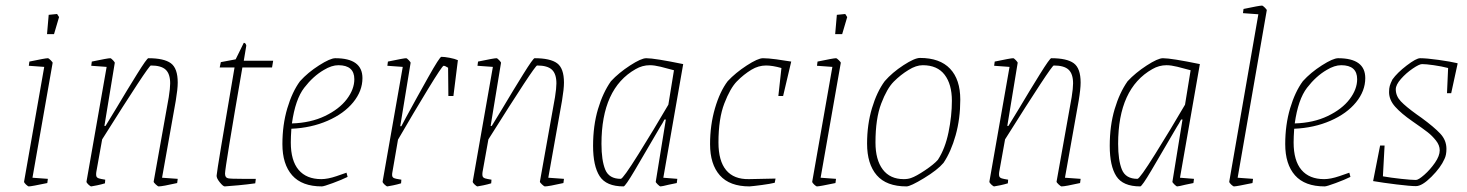

<svg xmlns="http://www.w3.org/2000/svg" viewBox="-20 -657 5243 686"><path d="M66 -8 138 -418 83 -422 85 -437Q142 -449 151 -449Q154 -449 161.5 -441.5Q169 -434 168 -432L96 -22L151 -18L149 -3Q92 9 83 9Q80 9 73 2.5Q66 -4 66 -8ZM154 -604 184 -607 191 -596 173 -535H148Z M559 -22 615 -18 613 -3Q560 9 547 9Q544 9 536.5 2Q529 -5 529 -8L583 -310Q588 -342 588 -359Q588 -393 572 -408Q556 -423 519 -423Q511 -423 345 -159L324 -42Q322 -27 327 -23Q332 -19 342 -17.5Q352 -16 356 -15L355 -2Q342 2 327.5 5Q313 8 306 9Q303 9 296 2.5Q289 -4 289 -8L361 -418L306 -422L308 -437Q365 -449 374 -449Q377 -449 384 -441.5Q391 -434 390 -432L353 -207H357Q386 -255 396 -271Q434 -335 469.5 -392Q505 -449 510 -449Q566 -449 590.5 -431Q615 -413 615 -362Q615 -339 608 -297Z M754 -30Q755 -49 818 -416H765L769 -435L822 -445L851 -504Q858 -504 860 -494L851 -440H956L952 -416H846Q784 -58 784 -37Q784 -22 795 -20Q803 -18 846 -18H894L892 -2Q864 2 832 5Q800 8 783 9Q777 9 765 -6Q753 -21 754 -30Z M1021 -197Q1019 -167 1019 -148Q1019 -83 1047 -50Q1075 -17 1128 -17Q1151 -17 1182 -27.5Q1213 -38 1218 -40L1222 -25Q1202 -15 1169.5 -3Q1137 9 1130 9Q1059 9 1024 -30.5Q989 -70 989 -142Q989 -211 1006.5 -270Q1024 -329 1052 -367Q1080 -398 1120 -423.5Q1160 -449 1178 -449Q1275 -449 1275 -378Q1275 -332 1242 -291.5Q1209 -251 1150.5 -225.5Q1092 -200 1021 -197ZM1023 -216Q1090 -218 1141 -242.5Q1192 -267 1219 -302.5Q1246 -338 1246 -374Q1246 -424 1189 -424Q1165 -424 1137 -407Q1099 -385 1067 -343.5Q1035 -302 1023 -216Z M1616 -442 1600 -314H1582L1581 -415Q1570 -422 1565 -422Q1560 -422 1508.5 -337.5Q1457 -253 1402 -158L1382 -42Q1381 -38 1381 -32Q1381 -24 1387 -21Q1393 -18 1414 -15L1413 -2Q1400 2 1385.5 5Q1371 8 1364 9Q1361 9 1354 2.5Q1347 -4 1347 -8L1419 -418L1364 -422L1366 -437Q1423 -449 1431 -449Q1434 -449 1441 -441.5Q1448 -434 1447 -432L1410 -206H1414L1431 -238Q1469 -308 1510 -381Q1551 -454 1557 -454Q1568 -454 1586.5 -450.5Q1605 -447 1616 -442Z M1939 -22 1995 -18 1993 -3Q1940 9 1927 9Q1924 9 1916.5 2Q1909 -5 1909 -8L1963 -310Q1968 -342 1968 -359Q1968 -393 1952 -408Q1936 -423 1899 -423Q1891 -423 1725 -159L1704 -42Q1702 -27 1707 -23Q1712 -19 1722 -17.5Q1732 -16 1736 -15L1735 -2Q1722 2 1707.5 5Q1693 8 1686 9Q1683 9 1676 2.5Q1669 -4 1669 -8L1741 -418L1686 -422L1688 -437Q1745 -449 1754 -449Q1757 -449 1764 -441.5Q1771 -434 1770 -432L1733 -207H1737Q1766 -255 1776 -271Q1814 -335 1849.5 -392Q1885 -449 1890 -449Q1946 -449 1970.5 -431Q1995 -413 1995 -362Q1995 -339 1988 -297Z M2350 -22 2400 -18 2398 -3Q2391 -2 2383.5 0Q2376 2 2369 3Q2345 9 2340 9Q2337 9 2329.5 1.5Q2322 -6 2323 -8L2359 -230H2354Q2347 -216 2339 -204Q2282 -106 2248 -48.5Q2214 9 2208 9Q2146 9 2122.5 -27.5Q2099 -64 2099 -136Q2099 -208 2116.5 -267Q2134 -326 2163 -367Q2191 -397 2231 -423Q2271 -449 2289 -449Q2319 -449 2421 -428ZM2368 -283 2388 -406Q2363 -413 2340.5 -418.5Q2318 -424 2302 -424Q2275 -424 2251 -410Q2129 -341 2129 -143Q2129 -84 2142.5 -51Q2156 -18 2198 -18Q2206 -18 2261 -106Q2316 -194 2368 -283Z M2807 -437 2778 -314H2761L2772 -414Q2740 -423 2717 -423Q2690 -423 2665 -408Q2637 -391 2613 -366.5Q2589 -342 2568 -287.5Q2547 -233 2547 -148Q2547 -82 2574.5 -49Q2602 -16 2656 -17L2751 -19L2748 -4Q2732 0 2702 4Q2672 8 2658 9Q2587 9 2552 -30.5Q2517 -70 2517 -142Q2517 -210 2534.5 -270Q2552 -330 2580 -367Q2608 -397 2648 -423Q2688 -449 2706 -449Q2724 -449 2754 -445Q2784 -441 2807 -437Z M2882 -8 2954 -418 2899 -422 2901 -437Q2958 -449 2967 -449Q2970 -449 2977.5 -441.5Q2985 -434 2984 -432L2912 -22L2967 -18L2965 -3Q2908 9 2899 9Q2896 9 2889 2.5Q2882 -4 2882 -8ZM2970 -604 3000 -607 3007 -596 2989 -535H2964Z M3078 -144Q3078 -212 3095.5 -270.5Q3113 -329 3141 -367Q3168 -398 3208 -424Q3248 -450 3267 -450Q3338 -450 3374.5 -411.5Q3411 -373 3411 -301Q3411 -233 3394.5 -174Q3378 -115 3351 -75Q3330 -50 3281.5 -20.5Q3233 9 3219 9Q3147 9 3112.5 -31Q3078 -71 3078 -144ZM3235 -21Q3253 -27 3285 -48.5Q3317 -70 3331 -86Q3357 -126 3369 -184.5Q3381 -243 3381 -297Q3381 -356 3355 -390Q3329 -424 3277 -424Q3253 -424 3226 -407Q3198 -390 3173.5 -365.5Q3149 -341 3128.5 -287Q3108 -233 3108 -148Q3108 -86 3134 -51.5Q3160 -17 3209 -17Q3224 -17 3235 -21Z M3785 -22 3841 -18 3839 -3Q3786 9 3773 9Q3770 9 3762.5 2Q3755 -5 3755 -8L3809 -310Q3814 -342 3814 -359Q3814 -393 3798 -408Q3782 -423 3745 -423Q3737 -423 3571 -159L3550 -42Q3548 -27 3553 -23Q3558 -19 3568 -17.5Q3578 -16 3582 -15L3581 -2Q3568 2 3553.5 5Q3539 8 3532 9Q3529 9 3522 2.5Q3515 -4 3515 -8L3587 -418L3532 -422L3534 -437Q3591 -449 3600 -449Q3603 -449 3610 -441.5Q3617 -434 3616 -432L3579 -207H3583Q3612 -255 3622 -271Q3660 -335 3695.5 -392Q3731 -449 3736 -449Q3792 -449 3816.5 -431Q3841 -413 3841 -362Q3841 -339 3834 -297Z M4196 -22 4246 -18 4244 -3Q4237 -2 4229.5 0Q4222 2 4215 3Q4191 9 4186 9Q4183 9 4175.5 1.5Q4168 -6 4169 -8L4205 -230H4200Q4193 -216 4185 -204Q4128 -106 4094 -48.5Q4060 9 4054 9Q3992 9 3968.5 -27.5Q3945 -64 3945 -136Q3945 -208 3962.5 -267Q3980 -326 4009 -367Q4037 -397 4077 -423Q4117 -449 4135 -449Q4165 -449 4267 -428ZM4214 -283 4234 -406Q4209 -413 4186.5 -418.5Q4164 -424 4148 -424Q4121 -424 4097 -410Q3975 -341 3975 -143Q3975 -84 3988.5 -51Q4002 -18 4044 -18Q4052 -18 4107 -106Q4162 -194 4214 -283Z M4372 -8 4476 -606 4421 -610 4423 -625Q4480 -637 4489 -637Q4492 -637 4499.5 -629.5Q4507 -622 4506 -620L4402 -22L4457 -18L4455 -3Q4398 9 4389 9Q4386 9 4379 2.5Q4372 -4 4372 -8Z M4604 -197Q4602 -167 4602 -148Q4602 -83 4630 -50Q4658 -17 4711 -17Q4734 -17 4765 -27.5Q4796 -38 4801 -40L4805 -25Q4785 -15 4752.5 -3Q4720 9 4713 9Q4642 9 4607 -30.5Q4572 -70 4572 -142Q4572 -211 4589.5 -270Q4607 -329 4635 -367Q4663 -398 4703 -423.5Q4743 -449 4761 -449Q4858 -449 4858 -378Q4858 -332 4825 -291.5Q4792 -251 4733.5 -225.5Q4675 -200 4604 -197ZM4606 -216Q4673 -218 4724 -242.5Q4775 -267 4802 -302.5Q4829 -338 4829 -374Q4829 -424 4772 -424Q4748 -424 4720 -407Q4682 -385 4650 -343.5Q4618 -302 4606 -216Z M5187 -430H5188L5165 -324H5150L5154 -414Q5131 -420 5103 -424Q5075 -428 5061 -428Q5051 -428 5027.5 -412Q5004 -396 4985.5 -375Q4967 -354 4967 -338Q4967 -314 4985 -295Q5003 -276 5042 -248L5059 -236Q5104 -203 5126 -179.5Q5148 -156 5148 -125Q5148 -103 5141 -89Q5128 -59 5094.5 -25.5Q5061 8 5039 8Q5019 8 4970 2Q4921 -4 4886 -10L4911 -137H4927L4921 -27Q4949 -22 4986 -18Q5023 -14 5039 -14Q5048 -14 5069 -32.5Q5090 -51 5107 -75.5Q5124 -100 5124 -120Q5124 -138 5110.5 -155Q5097 -172 5081 -184.5Q5065 -197 5026 -224Q4987 -251 4965 -275.5Q4943 -300 4943 -328Q4943 -341 4945.5 -350Q4948 -359 4955 -373Q4972 -397 5006 -423Q5040 -449 5054 -449Q5077 -449 5120 -443Q5163 -437 5188 -431Z"/></svg>

Font: Grenze Thin
Style: Italic
Weight: 250
Italic angle: -10°
Designer: Renata Polastri
Foundry: Omnibus-Type
Version: Version 1.002; ttfautohint (v1.8)